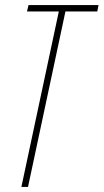

<svg xmlns="http://www.w3.org/2000/svg" viewBox="-20 -734 407 754"><path d="M64 0 211 -689H86L92 -714H367L362 -689H237L90 0Z"/></svg>

Font: Noto Sans Display Condensed Thin
Style: Italic
Weight: 250
Width: 3
Italic angle: -12°
Designer: Monotype Design Team
Foundry: Monotype Imaging Inc.
Version: Version 1.900